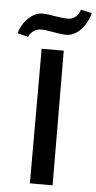

<svg xmlns="http://www.w3.org/2000/svg" viewBox="-77 -899 469 935"><g transform="rotate(5 158.0 -432.0)"><path d="M-18 -723Q-4 -769 28 -799Q60 -829 96 -829Q117 -829 154 -822Q162 -821 183 -818Q204 -815 219 -815Q240 -815 256.5 -827.5Q273 -840 280 -864L334 -852Q320 -800 288 -768Q256 -736 219 -736Q195 -736 153 -744Q118 -751 96 -751Q76 -751 59.5 -740Q43 -729 35 -710ZM106 -658H214L217 0H106Z"/></g></svg>

Font: Ysabeau Infant Semibold
Style: Regular
Weight: 600
Designer: Christian Thalmann (Catharsis Fonts)
Version: Version 0.003